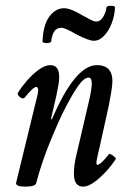

<svg xmlns="http://www.w3.org/2000/svg" viewBox="-20 -646 441 678"><path d="M69 13Q34 13 37 -1L113 -313Q116 -327 114 -333Q112 -339 108 -339Q97 -339 67 -301Q63 -297 56.5 -299.5Q50 -302 45.5 -308Q41 -314 43 -318Q56 -339 75.5 -361.5Q95 -384 117 -400Q139 -416 158 -416Q189 -416 189 -374Q189 -361 186 -344.5Q183 -328 179 -308L160 -226L163 -224Q245 -416 322 -416Q377 -416 377 -359Q377 -347 373 -322Q369 -297 365 -277L331 -123Q323 -91 321 -77.5Q319 -64 324 -64Q335 -64 365 -102Q367 -104 373 -100.5Q379 -97 384.5 -92Q390 -87 389 -85Q376 -64 355.5 -41.5Q335 -19 313 -3Q291 13 274 13Q241 13 241 -32Q241 -46 243 -63.5Q245 -81 251 -104L293 -284Q299 -309 301.5 -325.5Q304 -342 304 -351Q304 -372 293 -372Q276 -372 253.5 -339Q231 -306 200 -244Q171 -182 147.5 -121.5Q124 -61 108 0Q106 13 69 13ZM161 -500Q160 -496 152.5 -494.5Q145 -493 137.5 -494.5Q130 -496 130 -500Q133 -560 155 -588.5Q177 -617 206 -617Q229 -617 269 -593Q289 -582 300.5 -576Q312 -570 319 -570Q335 -570 344.5 -586.5Q354 -603 356 -620Q357 -624 364.5 -625Q372 -626 379 -625Q386 -624 386 -620Q385 -591 374.5 -564Q364 -537 347.5 -519.5Q331 -502 311 -502Q294 -502 249 -525Q210 -548 197 -548Q180 -548 171.5 -535Q163 -522 161 -500Z"/></svg>

Font: Junicode Two Beta Condensed Medium
Style: Italic
Weight: 500
Width: 3
Italic angle: -9°
Version: Version 1.053; ttfautohint (v1.8.4)